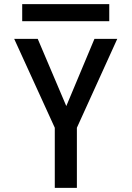

<svg xmlns="http://www.w3.org/2000/svg" viewBox="-20 -914 640 934"><path d="M246.5 -292.5 49 -725H163.5L302.5 -398L439.5 -725H550.5L354 -292.5V0H246.5ZM88 -894H511.5V-811H88Z"/></svg>

Font: JuliaMono Medium
Style: Regular
Weight: 500
Monospace: yes
Designer: cormullion
Foundry: corm
Version: Version 0.054; ttfautohint (v1.8.4)